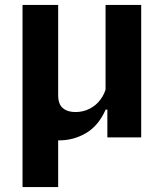

<svg xmlns="http://www.w3.org/2000/svg" viewBox="-20 -554 660 774"><path d="M405.5 -534.2H549.2V0H412.8V-113.5L405.5 -120.5ZM70.8 200V-534.2H214.5V-169.8Q214.5 -134.2 233.2 -118.3Q252 -102.3 283.8 -102.3Q315.2 -102.3 341.4 -115.7Q367.6 -129.1 385 -152.6Q402.5 -176.1 409.1 -205.7L426 -112.1H406Q376.8 -46.8 326.9 -17.5Q276.9 11.9 217.8 11.9Q196.1 11.9 179.2 6Q162.3 0.2 150.4 -11.8Q138.5 -23.8 132.2 -41.2L214.5 -47.7V200Z"/></svg>

Font: Monaspace Neon Var
Style: Regular
Weight: 400
Designer: Riley Cran and the Lettermatic Team
Version: Version 1.000 (Monaspace Neon Var)